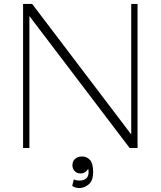

<svg xmlns="http://www.w3.org/2000/svg" viewBox="-20 -750 814 973"><path d="M97 0V-730H143L663 -45H645V-730H677V0H637L115 -687H129V0ZM381 203Q371 203 362 200Q353 197 346 192L354 159Q365 165 384 165Q404 165 416.5 154.5Q429 144 429 123Q429 115 427.5 108Q426 101 424 97L429 100Q423 115 412 122Q401 129 389 129Q369 129 358 116.5Q347 104 347 88Q347 67 360.5 55Q374 43 396 43Q420 43 436 60.5Q452 78 452 123Q452 165 430 184Q408 203 381 203Z"/></svg>

Font: Savate ExtraLight
Style: Regular
Weight: 200
Designer: Max Esnée
Foundry: Plomb Type
Version: Version 2.000